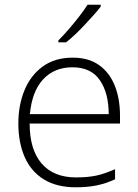

<svg xmlns="http://www.w3.org/2000/svg" viewBox="-20 -786 588 816"><path d="M289 -541Q357 -541 401.5 -509Q446 -477 468 -421.5Q490 -366 490 -295V-261H106Q106 -150 157 -91Q208 -32 303 -32Q352 -32 388 -39.5Q424 -47 469 -67V-24Q430 -6 391 2Q352 10 302 10Q221 10 166.5 -23.5Q112 -57 85 -118.5Q58 -180 58 -261Q58 -340 84.5 -403.5Q111 -467 162.5 -504Q214 -541 289 -541ZM288 -500Q211 -500 163.5 -449Q116 -398 107 -301H442Q442 -390 404.5 -445Q367 -500 288 -500ZM408 -758Q396 -742 378.5 -722.5Q361 -703 341.5 -682Q322 -661 301.5 -641.5Q281 -622 261 -606H228V-614Q248 -634 271.5 -661Q295 -688 317 -716.5Q339 -745 352 -766H408Z"/></svg>

Font: Noto Sans Syriac Eastern ExtraLight
Style: Regular
Weight: 250
Designer: Patrick Giasson and the Monotype Design Team
Foundry: Monotype Imaging Inc.
Version: Version 3.001